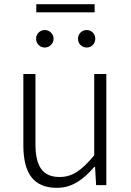

<svg xmlns="http://www.w3.org/2000/svg" viewBox="-20 -888 630 921"><path d="M253 13C327 13 381 -28 433 -88H436L441 0H490V-533H432V-143C372 -71 328 -39 266 -39C184 -39 150 -90 150 -199V-533H92V-192C92 -55 142 13 253 13ZM195 -660C218 -660 237 -679 237 -702C237 -725 218 -744 195 -744C171 -744 153 -725 153 -702C153 -679 171 -660 195 -660ZM154 -829H434V-868H154ZM396 -660C420 -660 437 -679 437 -702C437 -725 420 -744 396 -744C372 -744 354 -725 354 -702C354 -679 372 -660 396 -660Z"/></svg>

Font: Noto Sans CJK KR Light
Style: Regular
Weight: 300
Designer: Ryoko NISHIZUKA (kana & ideographs); Paul D. Hunt (Latin, Greek & Cyrillic); Wenlong ZHANG (bopomofo); Sandoll Communica
Foundry: Adobe Systems Incorporated
Version: Version 1.004;PS 1.004;hotconv 1.0.82;makeotf.lib2.5.63406